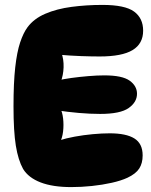

<svg xmlns="http://www.w3.org/2000/svg" viewBox="-20 -756 617 782"><path d="M397 -736Q489 -736 526 -709Q563 -682 563 -631Q563 -578 520 -552Q477 -526 386 -526Q353 -526 310.5 -527.5Q268 -529 222 -533L230 -542Q240 -514 239 -482Q238 -450 227 -421L214 -428Q238 -434 271 -438.5Q304 -443 340 -446Q376 -449 405 -449Q478 -449 508 -427.5Q538 -406 538 -374Q538 -340 504 -316Q470 -292 388 -292Q347 -292 301 -296Q255 -300 209 -307L224 -319Q234 -300 237 -273.5Q240 -247 237 -221Q234 -195 224 -175L221 -184Q249 -193 284.5 -199.5Q320 -206 357.5 -209.5Q395 -213 427 -213Q494 -213 527.5 -192Q561 -171 561 -123Q561 -91 547 -69.5Q533 -48 499 -32Q473 -20 435 -11.5Q397 -3 354.5 1.5Q312 6 270 6Q195 6 145.5 -13Q96 -32 74 -68Q54 -104 44.5 -162.5Q35 -221 35 -323Q35 -419 42 -481.5Q49 -544 62 -583Q75 -622 92 -645Q118 -680 164.5 -700Q211 -720 271.5 -728Q332 -736 397 -736Z"/></svg>

Font: DynaPuff SemiBold
Style: Regular
Weight: 600
Designer: Toshi Omagari, Jennifer Daniel
Foundry: Google Fonts
Version: Version 2.000